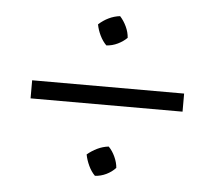

<svg xmlns="http://www.w3.org/2000/svg" viewBox="-41 -558 617 550"><g transform="rotate(5 267.5 -283.0)"><path d="M48 -257V-309H485V-257ZM251 -52Q240 -63 232.5 -79Q225 -95 222 -111Q235 -122 250.5 -129.5Q266 -137 283 -139Q294 -128 301.5 -111.5Q309 -95 310 -80Q299 -68 283.5 -60.5Q268 -53 251 -52ZM251 -427Q240 -438 232.5 -453.5Q225 -469 222 -485Q235 -497 250.5 -504.5Q266 -512 283 -514Q294 -502 301.5 -486Q309 -470 310 -454Q299 -443 283.5 -435.5Q268 -428 251 -427Z"/></g></svg>

Font: Piazzolla Thin Light
Style: Regular
Weight: 300
Version: Version 2.005